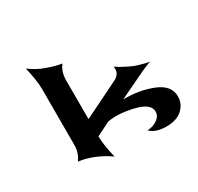

<svg xmlns="http://www.w3.org/2000/svg" viewBox="-87 -447 566 549"><g transform="rotate(-30 195.5 -172.5)"><path d="M267 -18Q285 -18 299.5 -28Q314 -38 314 -53Q314 -79 267 -90.5Q220 -102 183 -96L137 -73Q137 -44 148 0Q101 -33 50 -40Q65 -60 65 -87V-271Q65 -299 54 -345Q79 -326 104 -318Q130 -308 152 -305Q137 -286 137 -258V-130L251 -186Q280 -198 274 -224Q293 -211 324 -197Q350 -188 372 -184Q361 -182 320 -162L251 -129Q304 -130 347.5 -112.5Q391 -95 391 -59Q391 -34 372.5 -17Q354 0 320 0Q284 0 267 -18Z"/></g></svg>

Font: RIT Indira
Style: Bold
Weight: 700
Designer: Sudheer S
Version: 0.9